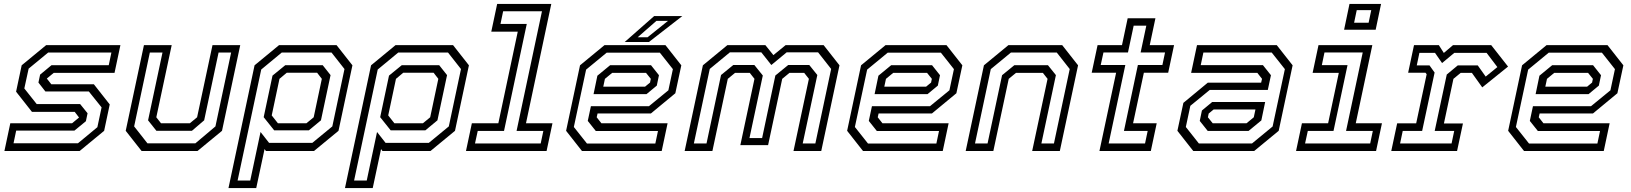

<svg xmlns="http://www.w3.org/2000/svg" viewBox="-20 -770 8317 979"><path d="M2.5 0 32.5 -141.5H347.5L384.5 -172L384 -169.5L361 -199.5H143L62 -302.5L90.5 -437L215.5 -540H594L564 -398.5H254L217 -368L217.5 -371L241.5 -340.5H458.5L539.5 -237.5L511 -103L386 0ZM49 -39.5H377.5L476.5 -121.5L498 -222.5L433 -303.5H211.5L176 -349L184.5 -389.5L242.5 -437.5H534.5L548 -502H225.5L126 -420L104 -319L167 -239.5H388.5L426.5 -192.5L418 -152L359.5 -104H62.5Z M702 0 621 -103 714 -540H855.5L777 -172L801 -141.5H948L985 -172L1063.5 -540H1205L1112 -103L987 0ZM732 -39H976L1078.5 -125.5L1158.5 -502H1094.5L1021 -156.5L958.5 -103H777.5L735 -156.5L808.5 -502H744L664 -125.5Z M1145 189 1278 -437 1403 -540H1696L1777 -437L1706 -103L1581 0H1336L1329 -10L1286.5 189ZM1191.5 150.5H1256L1308.5 -97L1352 -41.5H1572.5L1674.5 -125.5L1736.5 -418L1670.5 -502H1416.5L1312 -415.5ZM1397 -141.5H1542.5L1579.5 -172L1621 -368L1597 -399H1442L1405 -368L1365.5 -181.5ZM1378 -105.5 1324.5 -172.5 1369.5 -384.5 1434.5 -437.5H1625.5L1665.5 -387L1616.5 -156.5L1555 -105.5Z M1739 189 1872 -437 1997 -540H2290L2371 -437L2300 -103L2175 0H1930L1923 -10L1880.5 189ZM1785.5 150.5H1850L1902.5 -97L1946 -41.5H2166.5L2268.5 -125.5L2330.5 -418L2264.5 -502H2010.5L1906 -415.5ZM1991 -141.5H2136.5L2173.5 -172L2215 -368L2191 -399H2036L1999 -368L1959.5 -181.5ZM1972 -105.5 1918.5 -172.5 1963.5 -384.5 2028.5 -437.5H2219.5L2259.5 -387L2210.5 -156.5L2149 -105.5Z M2356 0 2386 -141.5H2521L2620 -608.5H2485L2515 -750H2791L2662 -141.5H2797L2767 0ZM2402 -38.5H2737L2750.5 -102.5H2614L2743.5 -712.5H2545.5L2532 -648H2666L2550 -102.5H2416Z M3373 -540 3454 -437 3423.5 -294.5 3299 -191.5H3027L3022.5 -172L3046.5 -141.5H3384L3354 0H2947.5L2866.5 -103L2937.5 -437L3062.5 -540ZM3299.5 -437.5 3340 -386.5 3329 -333.5 3276.5 -290H3006.5L3026 -384L3091 -437.5ZM3344.5 -501.5H3073.5L2968.5 -415L2906 -122.5L2973 -38H3321.5L3335 -102H3018L2977 -153.5L2993 -228.5H3289L3388 -309.5L3411 -417.5ZM3274 -398.5H3101.5L3064.5 -368L3056 -328H3269L3294.5 -349L3298.5 -368ZM3165.5 -556 3315.5 -688H3459L3289 -556ZM3231.5 -580H3282L3386 -663.5H3327Z M3471 0 3564 -437 3689 -540H3882.5L3923.5 -489L3986 -540H4179.5L4260.5 -437L4167.5 0H4026L4104.5 -368L4080.5 -398.5H4005.5L3968.5 -368L3896.5 -30H3755L3827 -368L3803 -398.5H3728L3691 -368L3612.5 0ZM3518 -38.5H3582.5L3656.5 -387.5L3719 -438.5H3826.5L3869.5 -385L3801.5 -66H3866L3933.5 -385L3999 -438.5H4106.5L4147.5 -387.5L4073 -38.5H4137.5L4218 -418.5L4151.5 -503H3991L3913 -438.5L3862 -503H3701.5L3599 -418.5Z M4806 -540 4887 -437 4856.5 -294.5 4732 -191.5H4460L4455.5 -172L4479.5 -141.5H4817L4787 0H4380.5L4299.5 -103L4370.5 -437L4495.5 -540ZM4732.5 -437.5 4773 -386.5 4762 -333.5 4709.5 -290H4439.5L4459 -384L4524 -437.5ZM4777.5 -501.5H4506.5L4401.5 -415L4339 -122.5L4406 -38H4754.5L4768 -102H4451L4410 -153.5L4426 -228.5H4722L4821 -309.5L4844 -417.5ZM4707 -398.5H4534.5L4497.5 -368L4489 -328H4702L4727.5 -349L4731.5 -368Z M4904 0 4997 -437 5122 -540H5396L5477 -437L5384 0H5243L5321.5 -368L5297.5 -398.5H5160.5L5123.5 -368L5045 0ZM4951.5 -38.5H5015.5L5089.5 -386.5L5152 -437.5H5323.5L5364 -387L5290 -38.5H5354L5434.5 -418L5368.5 -502H5134.5L5032 -417.5Z M5586 0 5671 -399H5546.5L5576.5 -540H5701L5730 -677H5871.5L5842.5 -540H5966.5L5936.5 -399H5812.5L5757.5 -141.5H5878L5848 0ZM5633 -38.5H5818.5L5832 -102.5H5711L5782 -438.5H5907L5920.5 -502.5H5796L5825 -639H5760.5L5731.5 -502.5H5606.5L5592.5 -438.5H5718Z M6064.5 0 5983.5 -103 6014 -245.5 6138.5 -348.5H6410.5L6415 -368L6391 -398.5H6053.5L6083.5 -540H6490L6571 -437L6500 -103L6375 0ZM6138 -102.5 6097.5 -153.5 6108.5 -206.5 6161 -250H6431L6411.5 -156L6346.5 -102.5ZM6093 -38.5H6364L6469 -125L6531.5 -417.5L6464.5 -502H6116L6102.5 -438H6419.5L6460.5 -386.5L6444.5 -311.5H6148.5L6049.5 -230.5L6026.5 -122.5ZM6163.5 -141.5H6336L6373 -172L6381.5 -212H6168.5L6143 -191L6139 -172Z M6833.5 -618.5 6861 -750H7022L6994.5 -618.5ZM6884.5 -654H6958.5L6972 -718.5H6898ZM6588.5 0 6618.5 -141.5H6752L6806.5 -398.5H6673L6703 -540H6977.5L6893 -141.5H7026.5L6996.5 0ZM6634.5 -38.5H6966.5L6980 -102.5H6843.5L6928.5 -502.5H6733.5L6720 -438H6851L6779.5 -102.5H6648.5Z M7074 0 7104 -141H7201L7254.5 -391.5L7248.5 -399H7160L7190 -540H7316.5L7342 -500L7389 -540H7583.5L7669.5 -430.5L7538 -324.5L7485 -398.5H7428L7391 -368L7342.5 -140.5H7439.5L7409.5 0ZM7119 -38.5H7381.5L7395 -102.5H7295.5L7357 -390L7413 -436.5H7515L7555.5 -379.5L7615 -428L7560 -500.5H7395.5L7333 -448.5L7297 -500.5H7217.5L7204 -436.5H7269L7295 -400L7231.5 -102.5H7132.5Z M8176.5 -540 8257.5 -437 8227 -294.5 8102.5 -191.5H7830.5L7826 -172L7850 -141.5H8187.5L8157.5 0H7751L7670 -103L7741 -437L7866 -540ZM8103 -437.5 8143.5 -386.5 8132.5 -333.5 8080 -290H7810L7829.5 -384L7894.5 -437.5ZM8148 -501.5H7877L7772 -415L7709.5 -122.5L7776.5 -38H8125L8138.5 -102H7821.5L7780.5 -153.5L7796.5 -228.5H8092.5L8191.5 -309.5L8214.5 -417.5ZM8077.5 -398.5H7905L7868 -368L7859.5 -328H8072.5L8098 -349L8102 -368Z"/></svg>

Font: Tourney
Style: Italic
Weight: 400
Italic angle: -12°
Version: Version 1.015